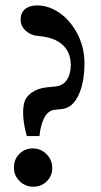

<svg xmlns="http://www.w3.org/2000/svg" viewBox="-20 -687 382 727"><path d="M81.5 -171.9Q61.5 -243.7 70.3 -292Q75.2 -318.4 99.1 -335.7Q123 -353 157.7 -356.4L188 -359.4Q218.8 -362.3 233.4 -384.8Q248 -407.2 248 -440.4Q248 -487.8 217.8 -516.6Q187.5 -545.4 124 -550.8Q97.7 -552.7 77.9 -570.1Q58.1 -587.4 58.1 -613.3Q58.1 -638.2 74.7 -652.3Q91.3 -666.5 121.1 -666.5Q164.1 -666.5 205.1 -638.4Q246.1 -610.4 272.9 -559.1Q299.8 -507.8 299.8 -447.8Q299.8 -375.5 277.6 -327.4Q255.4 -279.3 216.3 -274.4L186.5 -271Q162.6 -268.6 148.2 -242.2Q133.8 -215.8 129.4 -171.9ZM106.4 20Q76.2 20 54.4 -1Q32.7 -22 32.7 -52.7Q32.7 -84 53.5 -104.5Q74.2 -125 104 -125Q134.3 -125 156 -103.5Q177.7 -82 177.7 -50.8Q177.7 -20.5 156.7 -0.2Q135.7 20 106.4 20Z"/></svg>

Font: Elstob SemiBold
Style: Regular
Weight: 600
Designer: Peter S. Baker
Version: Version 1.015